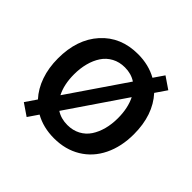

<svg xmlns="http://www.w3.org/2000/svg" viewBox="-154 -726 909 909"><g transform="rotate(45 301.0 -271.0)"><path d="M484.7 -476.2Q555.4 -398.4 555.4 -269.9Q555.4 -186.4 524.1 -122.5Q492.9 -58.6 435 -23.6Q377.1 11.4 301.1 11.4Q229.4 11.4 173.7 -19.9L138.5 31.6L79.2 -8.9L117.5 -65Q83.5 -101.9 65.2 -154.3Q46.9 -206.7 46.9 -269.9Q46.9 -397.4 116.5 -474.8Q186.1 -552.2 301.1 -552.2Q372.5 -552.2 428.3 -521L463.8 -572.8L523.1 -532.3ZM154.1 -270.2Q154.1 -202.1 178.6 -154.5L375.4 -442.8Q343.8 -463.8 301.5 -463.8Q264.9 -463.8 236.3 -448.3Q207.7 -432.9 190 -406.1Q172.2 -379.3 163.2 -344.6Q154.1 -310 154.1 -270.2ZM301.5 -77.8Q337.7 -77.8 366.3 -93Q394.9 -108.3 412.5 -134.9Q430 -161.6 439.1 -195.8Q448.2 -230.1 448.2 -270.2Q448.2 -337.7 423.7 -386.7L227.3 -98.4Q258.9 -77.8 301.5 -77.8Z"/></g></svg>

Font: TID UI Medium
Style: Regular
Weight: 500
Designer: The TID Project Authors
Foundry: Bakken & Bæck
Version: Version 1.001;hotconv 1.0.109;makeotfexe 2.5.65596